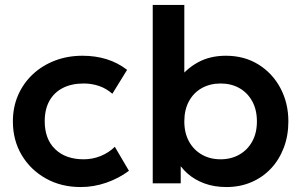

<svg xmlns="http://www.w3.org/2000/svg" viewBox="-20 -740 1216 775"><path d="M306 15Q226.5 15 164.8 -19.8Q103 -54.5 67.5 -114.2Q32 -174 32 -250Q32 -307.5 53 -355.8Q74 -404 112 -439.8Q150 -475.5 201.2 -495.2Q252.5 -515 313 -515Q365.5 -515 410.5 -501Q455.5 -487 493 -458L433.5 -361.5Q410 -382.5 380.2 -392.8Q350.5 -403 318 -403Q269 -403 233.8 -385Q198.5 -367 179.5 -333Q160.5 -299 160.5 -250.5Q160.5 -178.5 202.8 -137.8Q245 -97 318 -97Q354.5 -97 387 -110.5Q419.5 -124 443.5 -147.5L500.5 -50.5Q459.5 -20 409 -2.5Q358.5 15 306 15Z M894 15Q845 15 805.5 0.5Q766 -14 737 -39.5Q708 -65 691.5 -98.5L709.5 -127V0H596.5V-720H724V-385.5L696.5 -414.5Q730 -461.5 778.8 -488.2Q827.5 -515 892 -515Q966 -515 1023 -479.8Q1080 -444.5 1112 -384.2Q1144 -324 1144 -250Q1144 -192.5 1125.5 -143.8Q1107 -95 1073.5 -59.5Q1040 -24 994.2 -4.5Q948.5 15 894 15ZM870.5 -97Q912.5 -97 945.8 -115.8Q979 -134.5 998 -168.8Q1017 -203 1017 -250Q1017 -297 998 -331.5Q979 -366 946 -384.5Q913 -403 870.5 -403Q828 -403 794.8 -384.5Q761.5 -366 742.8 -331.5Q724 -297 724 -250Q724 -203 743 -168.8Q762 -134.5 795 -115.8Q828 -97 870.5 -97Z"/></svg>

Font: Geologica Medium
Style: Regular
Weight: 500
Designer: Sindre Bremnes, Frode Helland
Foundry: Monokrom Skriftforlag AS
Version: Version 1.010;gftools[0.9.28]